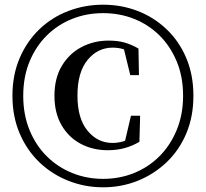

<svg xmlns="http://www.w3.org/2000/svg" viewBox="-20 -779 877 818"><path d="M419 19Q342 19 272 -8.5Q202 -36 148.5 -87Q95 -138 64 -210Q33 -282 33 -371Q33 -460 64 -532Q95 -604 148.5 -655Q202 -706 272 -732.5Q342 -759 419 -759Q497 -759 566 -732.5Q635 -706 689 -655Q743 -604 773.5 -532Q804 -460 804 -371Q804 -282 773.5 -210Q743 -138 689 -87Q635 -36 566 -8.5Q497 19 419 19ZM419 -17Q490 -17 551.5 -42Q613 -67 659.5 -113.5Q706 -160 733 -225.5Q760 -291 760 -371Q760 -452 733 -517Q706 -582 659.5 -628Q613 -674 551.5 -698.5Q490 -723 419 -723Q349 -723 287.5 -698.5Q226 -674 179.5 -628Q133 -582 106 -517Q79 -452 79 -371Q79 -290 106 -224.5Q133 -159 179.5 -113Q226 -67 287.5 -42Q349 -17 419 -17ZM439 -139Q375 -139 323.5 -166.5Q272 -194 242 -246Q212 -298 212 -371Q212 -446 243.5 -498.5Q275 -551 327.5 -578.5Q380 -606 442 -606Q482 -606 511.5 -597.5Q541 -589 570 -572L572 -459H535L504 -586L551 -544Q528 -562 507 -569Q486 -576 460 -576Q396 -576 353 -523.5Q310 -471 310 -372Q310 -274 353 -222Q396 -170 459 -170Q482 -170 506.5 -177Q531 -184 554 -201L509 -163L538 -286H577L574 -175Q546 -158 512.5 -148.5Q479 -139 439 -139Z"/></svg>

Font: Noto Serif TC ExtraLight
Style: Bold
Weight: 700
Version: Version 2.002-H1;hotconv 1.1.0;makeotfexe 2.6.0